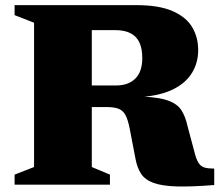

<svg xmlns="http://www.w3.org/2000/svg" viewBox="-20 -702 846 730"><path d="M420.5 -377Q468 -377 494.5 -403.2Q521 -429.5 521 -481.5Q521 -516 510.5 -539.5Q500 -563 477.2 -575.2Q454.5 -587.5 417.5 -587.5H176.5L204.5 -682.5H498Q584 -682.5 635.8 -660Q687.5 -637.5 710.5 -599Q733.5 -560.5 733.5 -511.5Q733.5 -463.5 710 -425Q686.5 -386.5 639 -362.8Q591.5 -339 519 -333.5V-335Q585 -332 619.5 -319.5Q654 -307 669.5 -283.2Q685 -259.5 693 -222.5L718 -129Q725.5 -97.5 734.5 -83.2Q743.5 -69 757.5 -65Q771.5 -61 794.5 -61V1.5Q706.5 8.5 650.8 6.8Q595 5 563.2 -6.8Q531.5 -18.5 516.5 -41.2Q501.5 -64 495 -99L473 -213.5Q466.5 -247 457 -264.5Q447.5 -282 430.8 -288.5Q414 -295 384.5 -295H199.5L170.5 -377ZM329 -682.5V-67L398 -38V0H35.5V-38L109.5 -67V-615.5L35.5 -644.5V-682.5Z"/></svg>

Font: Newsreader ExtraBold
Style: Regular
Weight: 800
Designer: Hugues Gentile
Foundry: Production Type
Version: Version 1.003